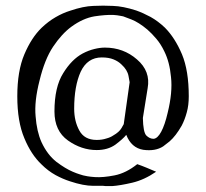

<svg xmlns="http://www.w3.org/2000/svg" viewBox="-20 -626 715 666"><path d="M456.1 -56.6Q417 -25.4 377 -17.6Q336.9 -9.8 309.6 -11.7Q293.9 -12.7 283.2 -14.6Q272.5 -16.6 268.6 -17.6Q265.6 -18.6 255.9 -21.5Q246.1 -24.4 232.4 -30.3Q207 -41 175.8 -64.5Q144.5 -88.9 124 -132.8Q107.4 -169.9 103.5 -222.7Q98.6 -274.4 117.2 -346.7Q134.8 -419.9 164.1 -463.9Q194.3 -508.8 227.5 -533.2Q267.6 -562.5 307.6 -569.3Q346.7 -575.2 373 -574.2Q387.7 -573.2 396.5 -571.3Q405.3 -569.3 407.2 -569.3Q410.2 -568.4 435.5 -558.6Q460.9 -548.8 491.2 -523.4Q506.8 -509.8 522.5 -491.2Q538.1 -472.7 549.8 -448.2Q568.4 -411.1 573.2 -358.4Q579.1 -305.7 561.5 -234.4Q551.8 -192.4 539.1 -168.9Q526.4 -145.5 512.7 -144.5Q499 -144.5 487.3 -156.2Q476.6 -168 475.6 -216.8Q481.4 -251 492.2 -320.3Q502.9 -378.9 455.1 -419.9Q408.2 -460.9 343.8 -460.9Q327.1 -460.9 307.6 -456.1Q287.1 -451.2 266.6 -440.4Q228.5 -419.9 199.2 -372.1Q168.9 -324.2 168.9 -239.3Q168.9 -171.9 215.8 -138.7Q262.7 -105.5 315.4 -105.5Q353.5 -105.5 379.9 -124Q406.2 -143.6 418 -158.2Q435.5 -113.3 476.6 -106.4Q518.6 -100.6 545.9 -118.2Q545.9 -118.2 568.4 -135.7Q589.8 -154.3 610.4 -190.4Q621.1 -210.9 627.9 -236.3Q634.8 -260.7 634.8 -292Q634.8 -380.9 611.3 -437.5Q586.9 -495.1 551.8 -530.3Q528.3 -552.7 502 -567.4Q476.6 -581.1 452.1 -589.8Q406.2 -604.5 372.1 -605.5Q337.9 -606.4 337.9 -606.4Q337.9 -606.4 303.7 -605.5Q269.5 -604.5 223.6 -588.9Q198.2 -581.1 172.9 -566.4Q147.5 -551.8 124 -529.3Q88.9 -495.1 64.5 -437.5Q40 -379.9 40 -292Q40 -204.1 64.5 -146.5Q87.9 -89.8 124 -55.7Q146.5 -33.2 172.9 -18.6Q198.2 -4.9 222.7 2.9Q269.5 18.6 303.7 18.6Q337.9 18.6 337.9 18.6Q337.9 18.6 346.7 19.5Q349.6 19.5 353.5 19.5Q360.4 19.5 369.1 19.5Q396.5 17.6 438.5 7.8Q480.5 -2 521.5 -30.3Q504.9 -37.1 489.3 -43.9Q472.7 -50.8 456.1 -56.6ZM409.2 -195.3Q409.2 -195.3 401.4 -181.6Q393.6 -168 373 -156.2Q363.3 -149.4 348.6 -145.5Q334 -140.6 315.4 -140.6Q272.5 -140.6 254.9 -173.8Q237.3 -206.1 237.3 -249Q237.3 -327.1 259.8 -377Q283.2 -426.8 333 -426.8Q357.4 -426.8 374 -419.9Q390.6 -413.1 401.4 -402.3Q421.9 -383.8 425.8 -362.3Q429.7 -340.8 429.7 -340.8Q422.9 -292 409.2 -195.3Z"/></svg>

Font: BSRU BANSOMDEJ
Style: Regular
Weight: 400
Designer: Wisit Potiwat
Version: Version 1.000;PS 002.000;hotconv 1.0.70;makeotf.lib2.5.58329